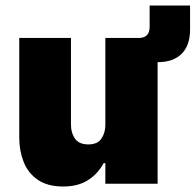

<svg xmlns="http://www.w3.org/2000/svg" viewBox="-20 -668 711 698"><path d="M210 10Q152 10 116.5 -15Q81 -40 65.5 -80.5Q50 -121 50 -167V-530H238V-214Q238 -184 253 -163.5Q268 -143 301 -143Q335 -143 349 -164.5Q363 -186 363 -214V-530H484Q524 -530 524 -570V-648H671V-561Q671 -503 640.5 -472.5Q610 -442 553 -442V0H363V-75H357Q335 -35 299 -12.5Q263 10 210 10Z"/></svg>

Font: Be Vietnam Pro Black
Style: Regular
Weight: 900
Designer: Lam Bao, Tony Le, Vietanh Nguyen
Foundry: Yellow Type Foundry
Version: Version 1.002; ttfautohint (v1.8.3)